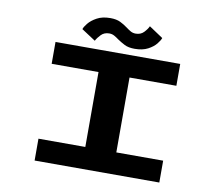

<svg xmlns="http://www.w3.org/2000/svg" viewBox="-92 -1004 1285 1116"><g transform="rotate(10 550.0 -446.0)"><path d="M181 0V-129H457.5V-571H181V-700H917V-571H640.5V-129H917V0ZM640.5 -740.5Q603.5 -740.5 580.2 -752.5Q557 -764.5 538 -777.5Q524 -788 510.5 -795.5Q497 -803 480.5 -803Q451 -803 432.5 -784Q414 -765 404.5 -746.5L322 -800.5Q325.5 -813.5 343 -835.2Q360.5 -857 392.5 -874.5Q424.5 -892 471 -892Q507.5 -892 530.8 -880.5Q554 -869 572 -855.5Q586.5 -844.5 600.2 -836.5Q614 -828.5 631 -828.5Q660.5 -828.5 678.8 -847.5Q697 -866.5 705.5 -885L788 -830Q783.5 -816 766.5 -794.8Q749.5 -773.5 718.2 -757Q687 -740.5 640.5 -740.5Z"/></g></svg>

Font: Trispace Expanded
Style: Bold
Weight: 700
Width: 7
Designer: Tyler Finck
Foundry: Etcetera Type Company
Version: Version 1.210; ttfautohint (v1.8.3)